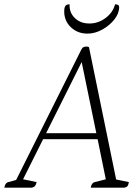

<svg xmlns="http://www.w3.org/2000/svg" viewBox="-51 -871 652 891"><path d="M-31 0Q-27 -23 -12 -26L24 -36L327 -642Q331 -650 337 -652.5Q343 -655 350 -655Q358 -655 362 -652L488 -38L547 -26Q545 -14 541.5 -8.5Q538 -3 527 0H370Q374 -23 389 -26L440 -39L402 -225H149L56 -39L119 -26Q116 -14 112 -8.5Q108 -3 97 0ZM163 -253H396L328 -583ZM355 -715Q309 -715 278 -744.5Q247 -774 247 -818Q247 -836 252.5 -843.5Q258 -851 272 -851Q270 -813 296 -787.5Q322 -762 364 -762Q405 -762 439 -787.5Q473 -813 483 -851Q502 -851 502 -838Q502 -809 480 -781Q458 -753 424 -734Q390 -715 355 -715Z"/></svg>

Font: Petrona ExtraLight
Style: Italic
Weight: 200
Italic angle: -9°
Designer: Ringo R. Seeber
Foundry: Ringo R. Seeber
Version: Version 2.001; ttfautohint (v1.8.3)